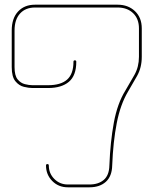

<svg xmlns="http://www.w3.org/2000/svg" viewBox="-20 -798 654 818"><path d="M269 0Q229 0 202.5 -27Q176 -54 176 -93Q176 -99 182 -99Q188 -99 188 -93Q188 -59 211.5 -35.5Q235 -12 269 -12H361Q399 -12 422 -31.5Q445 -51 446 -93Q450 -194 465 -275.5Q480 -357 514 -412Q533 -444 552.5 -478.5Q572 -513 572 -556V-677Q572 -718 547 -742Q522 -766 481 -766H129Q89 -766 65.5 -740.5Q42 -715 42 -668V-512Q42 -476 55 -460Q68 -444 86 -439.5Q104 -435 118 -435H185Q239 -435 266 -459Q293 -483 293 -535Q293 -541 299 -541Q305 -541 305 -535Q305 -476 273.5 -449.5Q242 -423 185 -423H118Q103 -423 82 -428Q61 -433 45.5 -452Q30 -471 30 -512V-668Q30 -720 57 -749Q84 -778 129 -778H481Q526 -778 555 -750.5Q584 -723 584 -677V-556Q584 -510 564 -474.5Q544 -439 525 -407Q493 -353 477.5 -274Q462 -195 458 -93Q457 -47 431 -23.5Q405 0 361 0Z"/></svg>

Font: Moirai One
Style: Regular
Weight: 400
Designer: Jiyeon Park
Foundry: JAMO
Version: Version 1.000; ttfautohint (v1.8.4.7-5d5b);gftools[0.9.29]